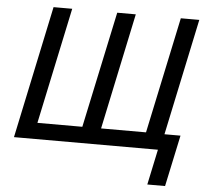

<svg xmlns="http://www.w3.org/2000/svg" viewBox="-59 -777 1101 1031"><g transform="rotate(5 491.5 -261.5)"><path d="M772.5 190.9 813 0H37.1L188 -713.9H288.6L155.8 -87.4H397.9L531.2 -713.9H631.3L499 -87.4H741.2L874 -713.9H973.6L840.8 -85.9H927.2L868.2 190.9Z"/></g></svg>

Font: Open Sans Medium
Style: Italic
Weight: 500
Italic angle: -12°
Designer: Monotype Design Team
Foundry: Monotype Imaging Inc.
Version: Version 3.000